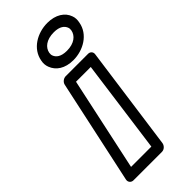

<svg xmlns="http://www.w3.org/2000/svg" viewBox="-247 -607 856 856"><g transform="rotate(-45 181.0 -179.0)"><path d="M163 -287H256L196 155H68ZM148 -337C135 -337 121 -327 118 -313L12 179C9 194 20 205 33 205H213C228 205 240 192 242 179L310 -313C312 -326 303 -337 289 -337ZM310 -463C305 -436 279 -413 232 -413C194 -413 177 -428 171 -445C169 -450 169 -456 170 -463C175 -490 201 -513 249 -513C286 -513 303 -498 309 -481C311 -476 311 -470 310 -463ZM360 -463C363 -477 363 -491 358 -504C346 -539 310 -563 258 -563C195 -563 131 -527 120 -463C117 -449 118 -435 123 -422C136 -387 170 -363 223 -363C285 -363 349 -399 360 -463Z"/></g></svg>

Font: Asimov
Style: XWidOuIt
Weight: 500
Designer: Google
Version: Version 2.000980; 2014